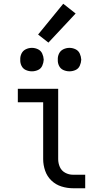

<svg xmlns="http://www.w3.org/2000/svg" viewBox="-20 -1003 540 1023"><path d="M150 -623Q133 -623 117.5 -630Q102 -637 94.5 -652.5Q87 -668 88 -685Q87 -702 94.5 -717.5Q102 -733 117.5 -740.5Q133 -748 150 -748Q167 -748 182.5 -740.5Q198 -733 205 -717.5Q212 -702 213 -685Q212 -668 205 -652.5Q198 -637 182.5 -630Q167 -623 150 -623ZM350 -623Q333 -623 317.5 -630Q302 -637 294.5 -652.5Q287 -668 288 -685Q287 -702 294.5 -717.5Q302 -733 317.5 -740.5Q333 -748 350 -748Q367 -748 382.5 -740.5Q398 -733 405 -717.5Q412 -702 413 -685Q412 -668 405 -652.5Q398 -637 382.5 -630Q367 -623 350 -623ZM369 0Q338 0 307.5 -9.5Q277 -19 254 -41Q231 -63 220.5 -93.5Q210 -124 210 -155V-458H75V-530H290V-155Q290 -133 299 -113Q308 -93 327.5 -82.5Q347 -72 369 -72H434V0ZM238 -776 183 -819 317 -983 383 -931Z"/></svg>

Font: Iosevka SS01
Style: Regular
Weight: 400
Monospace: yes
Designer: Belleve Invis
Foundry: Belleve Invis
Version: 2.3.3; ttfautohint (v1.8.3)